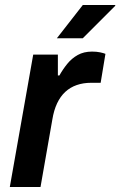

<svg xmlns="http://www.w3.org/2000/svg" viewBox="-20 -743 478 763"><path d="M19 0 112 -526H210V-443H216Q230 -468 247.5 -489.5Q265 -511 289 -524.5Q313 -538 346 -538Q364 -538 378 -535Q392 -532 399 -529L380 -414H342Q311 -414 285 -405Q259 -396 239.5 -378Q220 -360 207 -332.5Q194 -305 188 -268L141 0ZM206 -591 309 -723H438V-720L309 -591Z"/></svg>

Font: Archivo SemiBold SemiBold
Style: Italic
Weight: 600
Italic angle: -10°
Version: Version 2.001